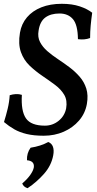

<svg xmlns="http://www.w3.org/2000/svg" viewBox="-20 -705 511 1010"><path d="M210 9Q158 9 120.5 0Q83 -9 55 -25Q27 -41 1 -63Q12 -98 20.5 -133.5Q29 -169 31 -204Q46 -209 63 -210Q80 -211 95 -206Q90 -121 116.5 -82.5Q143 -44 216 -44Q257 -44 288.5 -69.5Q320 -95 328 -135Q335 -177 318 -206Q301 -235 269.5 -258.5Q238 -282 202.5 -306Q167 -330 136 -359.5Q105 -389 90 -431Q75 -473 85 -533Q93 -580 122 -614Q151 -648 197.5 -666.5Q244 -685 305 -685Q359 -685 399.5 -671.5Q440 -658 465 -638Q460 -603 457 -570.5Q454 -538 454 -505Q425 -494 390 -499Q389 -575 363.5 -604.5Q338 -634 293 -634Q247 -634 218.5 -613Q190 -592 183 -544Q177 -510 190.5 -484Q204 -458 228.5 -436.5Q253 -415 284 -394.5Q315 -374 345 -351.5Q375 -329 399 -301.5Q423 -274 434 -239Q445 -204 437 -158Q428 -108 395.5 -70.5Q363 -33 315 -12Q267 9 210 9ZM125 285Q103 278 97 260Q123 238 139 215.5Q155 193 158 175Q160 159 151.5 149.5Q143 140 122 138Q120 101 141 72Q167 68 190.5 60.5Q214 53 234 42Q252 49 258.5 67Q265 85 260 112Q250 166 211.5 209.5Q173 253 125 285Z"/></svg>

Font: Vollkorn Medium
Style: Italic
Weight: 500
Italic angle: -11°
Designer: Friedrich Althausen
Foundry: Friedrich Althausen
Version: Version 5.000